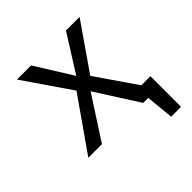

<svg xmlns="http://www.w3.org/2000/svg" viewBox="-183 -685 980 980"><g transform="rotate(-45 307.5 -194.5)"><path d="M155.4 0H56.9L256.4 -285.1L81.5 -540H183.6L308.7 -339L435.4 -540H533.8L359.5 -288.7L509.7 -70.3H575.4V150.8H504.1L489.2 0H452.8L305.1 -231.8Z"/></g></svg>

Font: FiraCode Nerd Font
Style: Regular
Weight: 400
Designer: Carrois Corporate, Edenspiekermann AG, Nikita Prokopov
Foundry: Carrois Corporate, Edenspiekermann AG, Nikita Prokopov
Version: Version 6.002;Nerd Fonts 2.1.0